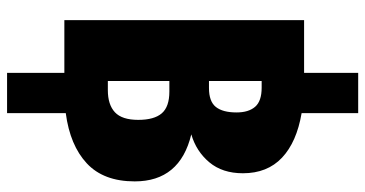

<svg xmlns="http://www.w3.org/2000/svg" viewBox="-265 -606 1033 543"><g transform="rotate(90 251.5 -334.5)"><path d="M300 -4V162H186V0H37V-678H186V-831H300V-671Q382 -657 426 -615.5Q470 -574 470 -505Q470 -447 439 -410Q408 -373 360 -359Q493 -327 493 -199Q493 -111 442 -63.5Q391 -16 300 -4ZM228 -558H209V-409H229Q267 -409 282.5 -428.5Q298 -448 298 -487Q298 -521 282 -539.5Q266 -558 228 -558ZM319 -209Q319 -254 300.5 -275.5Q282 -297 239 -297H209V-123H235Q276 -123 297.5 -143Q319 -163 319 -209Z"/></g></svg>

Font: Fira Sans Compressed ExtraBold
Style: Regular
Weight: 800
Width: 1
Designer: bBox Type GmbH & Carrois Corporate GbR & Edenspiekermann AG
Foundry: bBox Type GmbH & Carrois Corporate GbR & Edenspiekermann AG
Version: Version 4.301